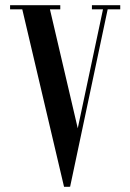

<svg xmlns="http://www.w3.org/2000/svg" viewBox="-20 -719 502 739"><path d="M287 -192.2 168.5 -699H62L226.5 0H247.5ZM249.8 0 397.8 -699H379.8L232.8 -6.2ZM67 -683 63 -699H18.8V-683ZM212 -683V-699H165L165.8 -683ZM379.8 -683V-699H333.8V-683ZM442.8 -683V-699H397.2L391.5 -683Z"/></svg>

Font: Emberly Black
Style: Regular
Weight: 900
Designer: Rajesh Rajput
Foundry: Rajesh Rajput
Version: Version 1.000